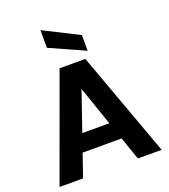

<svg xmlns="http://www.w3.org/2000/svg" viewBox="-169 -1086 1058 1205"><g transform="rotate(-20 360.0 -483.0)"><path d="M19 0 274 -700H446L701 0H542L359 -531L176 0ZM131 -153 170 -269H538L576 -153ZM477 -743 243 -848V-966L477 -848Z"/></g></svg>

Font: DM Sans 24pt Black
Style: Regular
Weight: 900
Designer: Colophon Foundry, Jonny Pinhorn
Foundry: Colophon Foundry
Version: Version 4.004;gftools[0.9.30]